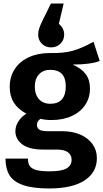

<svg xmlns="http://www.w3.org/2000/svg" viewBox="-20 -846 584 1086"><path d="M196 -650Q196 -667 201.5 -684.5Q207 -702 222 -733L268 -826H340L313 -711Q343 -686 343 -650Q343 -620 322 -599Q301 -578 269 -578Q238 -578 217 -598.5Q196 -619 196 -650ZM544 -501Q492 -481 391 -481Q441 -459 465 -426.5Q489 -394 489 -345Q489 -294 462.5 -253.5Q436 -213 386.5 -190Q337 -167 271 -167Q236 -167 209 -174Q189 -161 189 -139Q189 -123 201.5 -113.5Q214 -104 250 -104H331Q390 -104 434.5 -84.5Q479 -65 503.5 -30.5Q528 4 528 48Q528 129 458.5 174.5Q389 220 258 220Q164 220 109.5 200.5Q55 181 33 144Q11 107 11 51H138Q138 77 148 92.5Q158 108 184.5 115.5Q211 123 261 123Q330 123 357.5 106Q385 89 385 58Q385 30 364 15Q343 0 302 0H224Q145 0 106 -29.5Q67 -59 67 -104Q67 -132 83.5 -158.5Q100 -185 129 -203Q80 -230 57.5 -266.5Q35 -303 35 -354Q35 -412 63.5 -455.5Q92 -499 143.5 -522.5Q195 -546 261 -546Q343 -544 396 -560Q449 -576 509 -610ZM177 -356Q177 -311 200.5 -285Q224 -259 265 -259Q308 -259 330 -284Q352 -309 352 -358Q352 -451 264 -451Q224 -451 200.5 -425.5Q177 -400 177 -356Z"/></svg>

Font: Wolseley Sans SemiBold
Style: Regular
Weight: 600
Designer: Carrois Corporate & Edenspiekermann AG
Foundry: Carrois Corporate GbR & Edenspiekermann AG
Version: Version 4.202